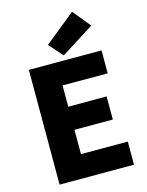

<svg xmlns="http://www.w3.org/2000/svg" viewBox="-147 -1116 923 1204"><g transform="rotate(-15 315.0 -513.5)"><path d="M86 0H569V-150H265V-308H514V-458H265V-596H558V-745H86ZM321 -776 536 -912 442 -1027 242 -865Z"/></g></svg>

Font: Noto Sans CJK HK Black
Style: Regular
Weight: 900
Designer: Ryoko NISHIZUKA 西塚涼子 (kana, bopomofo & ideographs); Paul D. Hunt (Latin, Greek & Cyrillic); Sandoll Communications 산돌커뮤니
Foundry: Adobe
Version: Version 2.004;hotconv 1.0.118;makeotfexe 2.5.65603